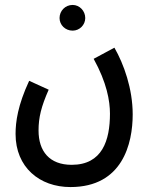

<svg xmlns="http://www.w3.org/2000/svg" viewBox="-20 -527 611 777"><path d="M274 -403C302 -403 325 -426 325 -454C325 -483 302 -507 274 -507C244 -507 221 -483 221 -454C221 -426 244 -403 274 -403ZM43 15C43 150 140 230 265 230C476 230 517 54 517 -64C517 -168 481 -268 443 -334L359 -289C412 -193 425 -119 425 -67C425 41 394 140 270 140C180 140 136 85 136 1C136 -52 147 -96 177 -164L98 -200C52 -101 43 -34 43 15Z"/></svg>

Font: Noto Sans Arabic UI XCn Md
Style: Regular
Weight: 500
Width: 2
Designer: Monotype Design Team, Nadine Chahine and Nizar Qandah
Foundry: Monotype Imaging Inc.
Version: Version 2.010